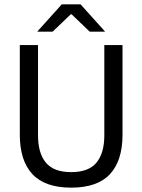

<svg xmlns="http://www.w3.org/2000/svg" viewBox="-20 -845 650 877"><path d="M305.1 12.1Q185.1 12.1 127.8 -49.8Q70.5 -111.7 70.5 -229.7V-639H153.6V-227.3Q153.6 -145.5 189.5 -102.2Q225.4 -58.8 305.1 -58.8Q384.9 -58.8 420.7 -102.2Q456.5 -145.5 456.5 -227.3V-639H539.6V-229.7Q539.6 -111.7 482.5 -49.8Q425.3 12.1 305.1 12.1ZM262.1 -825.1H348.1L459 -701.7V-700.4H389.8L307 -779.7H303.2L220.4 -700.4H151.1V-701.7Z"/></svg>

Font: Anek Latin Medium
Style: Regular
Weight: 500
Designer: Yesha Goshar
Foundry: Ek Type
Version: Version 1.003